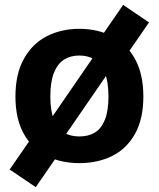

<svg xmlns="http://www.w3.org/2000/svg" viewBox="-20 -666 660 798"><path d="M491.8 -645.7 599.3 -572.7 482.2 -402.9 379.8 -483.1ZM411.1 -491.8 482.8 -440.8 209.5 -43.2 133.3 -87.8ZM128.6 111.9 20.2 38.5 133.9 -126.1 241.2 -51.4ZM310 12Q234.6 12 174.7 -17.3Q114.8 -46.6 79.5 -108.8Q44.2 -170.9 44.2 -264.6Q44.2 -358.7 79.5 -421.9Q114.8 -485.1 174.9 -515.6Q235 -546.2 310 -546.2Q385 -546.2 445.2 -515.6Q505.3 -485.1 540.6 -421.9Q575.8 -358.8 575.8 -264.6Q575.8 -170.8 540.6 -108.7Q505.3 -46.6 445.4 -17.3Q385.4 12 310 12ZM310 -435.2Q273.3 -435.2 246.5 -418.5Q219.8 -401.8 204.5 -364.1Q189.2 -326.3 189.2 -265Q189.2 -204.1 204.5 -167.2Q219.8 -130.2 246.3 -114.6Q272.9 -98.9 310 -98.9Q347.1 -98.9 373.6 -114.6Q400.2 -130.2 415.5 -167.2Q430.8 -204.1 430.8 -265Q430.8 -326.3 415.5 -364.1Q400.2 -401.8 373.4 -418.5Q346.7 -435.2 310 -435.2Z"/></svg>

Font: Monaspace Neon Var
Style: Regular
Weight: 400
Designer: Riley Cran and the Lettermatic Team
Version: Version 1.000 (Monaspace Neon Var)